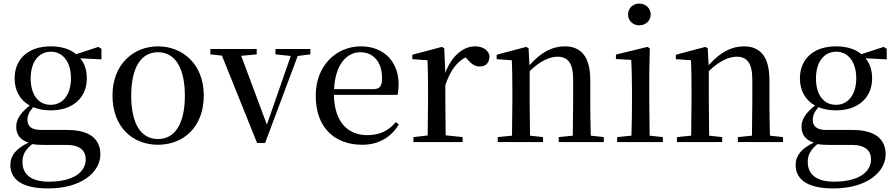

<svg xmlns="http://www.w3.org/2000/svg" viewBox="-20 -797 5020 1077"><path d="M264 -209C194 -209 152 -267 152 -357C152 -448 196 -507 266 -507C333 -507 378 -449 378 -358C378 -268 334 -209 264 -209ZM265 -178C391 -178 467 -251 467 -357C467 -402 455 -441 430 -470L549 -464V-523L532 -534L407 -493C374 -521 326 -537 265 -537C137 -537 62 -465 62 -357C62 -290 92 -235 147 -205C92 -162 71 -126 71 -85C71 -42 94 -12 140 3C72 35 38 75 38 128C38 203 94 260 250 260C440 260 543 166 543 69C543 -15 486 -68 357 -68H210C156 -68 134 -90 134 -124C134 -151 144 -170 166 -196C194 -184 227 -178 265 -178ZM161 11C181 15 203 16 234 16H354C435 16 461 54 461 96C461 169 391 222 253 222C159 222 106 184 106 112C106 69 123 43 161 11Z M866 15C1006 15 1123 -81 1123 -261C1123 -441 1001 -537 866 -537C732 -537 611 -440 611 -261C611 -82 726 15 866 15ZM866 -17C772 -17 716 -101 716 -260C716 -420 772 -504 866 -504C960 -504 1017 -420 1017 -260C1017 -101 960 -17 866 -17Z M1525 -492 1611 -483 1477 -98 1333 -484 1420 -492V-522H1160V-492L1225 -485L1422 5H1467L1650 -483L1721 -492V-522H1525Z M2012 15C2104 15 2174 -27 2217 -99L2200 -112C2161 -65 2111 -39 2041 -39C1934 -39 1856 -108 1853 -265H2210C2214 -281 2216 -301 2216 -325C2216 -445 2139 -537 2004 -537C1869 -537 1751 -432 1751 -260C1751 -78 1860 15 2012 15ZM1854 -297C1860 -432 1923 -504 2001 -504C2077 -504 2123 -446 2123 -360C2123 -316 2112 -297 2075 -297Z M2478 -319C2505 -400 2541 -448 2591 -475L2600 -466C2624 -439 2643 -424 2670 -424C2709 -424 2726 -448 2726 -485C2717 -520 2684 -537 2644 -537C2577 -537 2511 -480 2478 -388L2472 -526L2459 -534L2293 -490V-465L2378 -459C2380 -410 2381 -363 2381 -295V-230L2379 -37L2299 -28V0H2575V-28L2480 -38L2478 -230Z M3192 0H3367V-28L3294 -36C3292 -91 3291 -174 3291 -230V-348C3291 -482 3237 -537 3148 -537C3082 -537 3018 -508 2950 -431L2945 -526L2932 -534L2766 -490V-465L2851 -459C2853 -410 2854 -363 2854 -295V-230L2852 -36L2772 -28V0H3026V-28L2953 -36L2951 -230V-398C3012 -458 3068 -479 3107 -479C3163 -479 3195 -446 3195 -352V-230L3193 -36L3114 -28V0Z M3566 -655C3601 -655 3630 -680 3630 -716C3630 -751 3601 -777 3566 -777C3531 -777 3503 -751 3503 -716C3503 -680 3531 -655 3566 -655ZM3521 0H3698V-28L3624 -36L3622 -230V-382L3625 -526L3612 -534L3435 -491V-466L3521 -461C3523 -411 3525 -362 3525 -294V-230C3525 -176 3524 -92 3522 -36L3442 -28V0Z M4197 0H4372V-28L4299 -36C4297 -91 4296 -174 4296 -230V-348C4296 -482 4242 -537 4153 -537C4087 -537 4023 -508 3955 -431L3950 -526L3937 -534L3771 -490V-465L3856 -459C3858 -410 3859 -363 3859 -295V-230L3857 -36L3777 -28V0H4031V-28L3958 -36L3956 -230V-398C4017 -458 4073 -479 4112 -479C4168 -479 4200 -446 4200 -352V-230L4198 -36L4119 -28V0Z M4669 -209C4599 -209 4557 -267 4557 -357C4557 -448 4601 -507 4671 -507C4738 -507 4783 -449 4783 -358C4783 -268 4739 -209 4669 -209ZM4670 -178C4796 -178 4872 -251 4872 -357C4872 -402 4860 -441 4835 -470L4954 -464V-523L4937 -534L4812 -493C4779 -521 4731 -537 4670 -537C4542 -537 4467 -465 4467 -357C4467 -290 4497 -235 4552 -205C4497 -162 4476 -126 4476 -85C4476 -42 4499 -12 4545 3C4477 35 4443 75 4443 128C4443 203 4499 260 4655 260C4845 260 4948 166 4948 69C4948 -15 4891 -68 4762 -68H4615C4561 -68 4539 -90 4539 -124C4539 -151 4549 -170 4571 -196C4599 -184 4632 -178 4670 -178ZM4566 11C4586 15 4608 16 4639 16H4759C4840 16 4866 54 4866 96C4866 169 4796 222 4658 222C4564 222 4511 184 4511 112C4511 69 4528 43 4566 11Z"/></svg>

Font: Noto Serif HK Medium
Style: Regular
Weight: 500
Designer: Ryoko NISHIZUKA 西塚涼子 (kana & ideographs); Frank Grießhammer (Latin, Greek & Cyrillic); Wenlong ZHANG 张文龙 (bopomofo); San
Foundry: Adobe
Version: Version 2.001;hotconv 1.1.0;makeotfexe 2.6.0